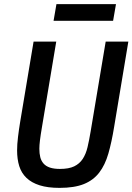

<svg xmlns="http://www.w3.org/2000/svg" viewBox="-20 -900 643 932"><path d="M253 -698 184 -285Q177 -244 174 -219Q171 -194 171 -178Q171 -155 175.5 -137Q180 -119 191.5 -106Q203 -93 222.5 -86.5Q242 -80 271 -80Q314 -80 340 -92.5Q366 -105 381.5 -128.5Q397 -152 405 -186Q413 -220 420 -262L493 -698H603L534 -284Q522 -210 506 -154.5Q490 -99 461.5 -62Q433 -25 387 -6.5Q341 12 269 12Q212 12 172.5 -0.5Q133 -13 108.5 -36.5Q84 -60 73.5 -93.5Q63 -127 63 -170Q63 -199 67.5 -236Q72 -273 78 -309L143 -698ZM254 -880H543L529 -799H240Z"/></svg>

Font: IBM Plex Mono Medium
Style: Italic
Weight: 500
Italic angle: -9°
Monospace: yes
Designer: Mike Abbink, Paul van der Laan, Pieter van Rosmalen
Foundry: Bold Monday
Version: Version 2.3